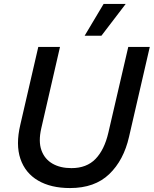

<svg xmlns="http://www.w3.org/2000/svg" viewBox="-20 -942 779 973"><path d="M505 -922H617L494 -761H409ZM335 11Q238 11 173 -27Q108 -65 83.5 -137Q59 -209 83 -310L174 -704H284L189 -291Q174 -225 190 -180.5Q206 -136 245.5 -113Q285 -90 342 -90Q419 -90 464 -136.5Q509 -183 529 -269L630 -704H739L634 -249Q607 -130 533.5 -59.5Q460 11 335 11Z"/></svg>

Font: Prodigy Sans Medium
Style: Italic
Weight: 500
Italic angle: -13°
Designer: Wei Huang
Foundry: Wei Huang
Version: Version 1.003; ttfautohint (v1.8.3)